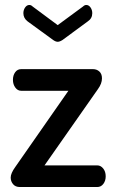

<svg xmlns="http://www.w3.org/2000/svg" viewBox="-20 -752 465 772"><path d="M111 -726 212 -651 314 -726Q320 -732 327 -732Q337 -732 344 -722Q351 -712 351 -699Q351 -678 333 -666L231 -591Q220 -584 212 -584Q204 -584 194 -591L91 -666Q74 -679 74 -699Q74 -712 81 -722Q88 -732 98 -732Q105 -732 111 -726ZM159 -87H371Q385 -87 395 -74.5Q405 -62 405 -43Q405 -25 395.5 -12.5Q386 0 371 0H60Q42 0 32.5 -11.5Q23 -23 23 -38Q23 -55 41 -80L255 -387H65Q51 -387 41.5 -400Q32 -413 32 -431Q32 -449 41 -461.5Q50 -474 65 -474H354Q369 -474 379.5 -464.5Q390 -455 390 -437Q390 -416 374 -394Z"/></svg>

Font: Dosis
Style: SemiBold
Weight: 600
Designer: Edgar Tolentino, Pablo Impallari, Igino Marini
Foundry: Edgar Tolentino, Pablo Impallari, Igino Marini
Version: Version 1.007